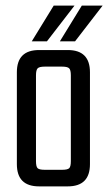

<svg xmlns="http://www.w3.org/2000/svg" viewBox="-20 -663 385 683"><path d="M119 -485H221Q300 -485 300 -406V-79Q300 0 221 0H119Q40 0 40 -79V-406Q40 -485 119 -485ZM232 -90V-395Q232 -414 226 -420Q220 -426 201 -426H139Q120 -426 114 -420Q108 -414 108 -395V-90Q108 -70 114 -64.5Q120 -59 139 -59H201Q220 -59 226 -64.5Q232 -70 232 -90ZM245 -643 147 -516H93L171 -643ZM247 -516H193L271 -643H345Z"/></svg>

Font: Teko Light
Style: Regular
Weight: 300
Designer: Manushi Parikh, Jonny Pinhorn
Foundry: Indian Type Foundry
Version: Version 1.105;PS 1.0;hotconv 1.0.78;makeotf.lib2.5.61930; tt